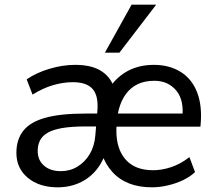

<svg xmlns="http://www.w3.org/2000/svg" viewBox="-20 -793 919 820"><path d="M226 7Q148 7 99 -33.5Q50 -74 50 -140Q50 -197 79.5 -234.5Q109 -272 173.5 -290Q238 -308 344 -308H403L398 -253H348Q285 -253 245 -246Q205 -239 182.5 -225.5Q160 -212 150.5 -192.5Q141 -173 141 -148Q141 -109 168 -85.5Q195 -62 240 -62Q279 -62 311 -81.5Q343 -101 363 -134.5Q383 -168 387 -213L396 -321Q401 -384 375.5 -413Q350 -442 291 -442Q249 -442 205.5 -429Q162 -416 119 -389L94 -454Q134 -482 190.5 -499Q247 -516 301 -516Q369 -516 409.5 -491.5Q450 -467 466 -422.5Q482 -378 478 -316L466 -187L441 -185Q432 -125 402.5 -82Q373 -39 327.5 -16Q282 7 226 7ZM629 7Q519 7 459.5 -59Q400 -125 400 -237Q400 -320 428.5 -383Q457 -446 510.5 -481Q564 -516 637 -516Q703 -516 751.5 -486Q800 -456 822.5 -397Q845 -338 836 -252H461L463 -308H787L758 -283Q768 -364 733 -406Q698 -448 639 -448Q560 -448 518.5 -392.5Q477 -337 477 -235Q477 -156 517 -111Q557 -66 634 -66Q672 -66 712 -79.5Q752 -93 789 -122L813 -58Q792 -38 761.5 -23.5Q731 -9 696 -1Q661 7 629 7ZM490 -568H428L542 -773H647Z"/></svg>

Font: Muli Medium
Style: Italic
Weight: 500
Italic angle: -4.541°
Designer: Vernon Adams
Foundry: Vernon Adams
Version: Version 2.100; ttfautohint (v1.8.1.43-b0c9)